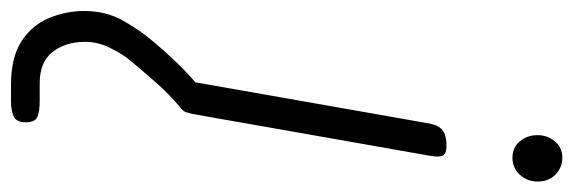

<svg xmlns="http://www.w3.org/2000/svg" viewBox="-461 -381 1068 358"><g transform="rotate(90 73.0 -202.0)"><path d="M71.5 0Q53 0 48.8 -8.5Q44.5 -17 46 -24L124 -467Q126 -479 130.8 -486.5Q135.5 -494 144 -497.2Q152.5 -500.5 166 -500.5Q180.5 -500.5 184 -493.8Q187.5 -487 184.5 -470L106.5 -27Q105.5 -21.5 100.5 -10.8Q95.5 0 71.5 0ZM188 -623.5Q169.5 -623.5 157.8 -637Q146 -650.5 146 -670.5Q146 -688.5 157.5 -702.5Q169 -716.5 188 -716.5Q206.5 -716.5 219.5 -703.8Q232.5 -691 232.5 -670.5Q232.5 -651 219.8 -637.2Q207 -623.5 188 -623.5ZM52 311.5Q1 311.5 -29 292Q-59 272.5 -72.2 241Q-85.5 209.5 -85.5 174.5Q-85.5 133.5 -66.2 100.2Q-47 67 -25 42Q-9 23 11 2.2Q31 -18.5 50 -34.5Q61.5 -43 65.8 -44Q70 -45 76.5 -45Q86.5 -45 94.2 -38.2Q102 -31.5 103.8 -22.8Q105.5 -14 97.5 -7Q70 16 50 38.8Q30 61.5 6.5 89.5Q-4.5 102.5 -16.2 125.8Q-28 149 -28 173.5Q-28 209.5 -9.2 233.8Q9.5 258 49 258H83Q100.5 258 111.2 262Q122 266 122 283.5Q122 302 110.5 306.8Q99 311.5 83 311.5Z"/></g></svg>

Font: Edu AU VIC WA NT Pre
Style: Regular
Weight: 400
Designer: Tina and Corey Anderson, Eben Sorkin, Mirko Velimirovic
Foundry: Google for Education
Version: Version 1.001